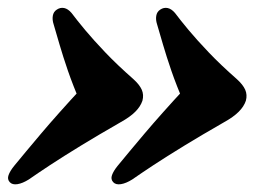

<svg xmlns="http://www.w3.org/2000/svg" viewBox="-20 -500 690 490"><path d="M607.5 -243Q602.5 -228 589.2 -214.8Q576 -201.5 552.5 -188.5Q495 -155.5 450 -128Q405 -100.5 372 -78.8Q339 -57 317.5 -42Q301.5 -32 288.5 -30Q275.5 -28 269 -35Q262 -42.5 265.8 -53Q269.5 -63.5 280 -76.5Q294 -93.5 311 -114Q328 -134.5 348.8 -159Q369.5 -183.5 395.8 -213Q422 -242.5 455 -278L451 -233.5Q430 -282.5 417.2 -319.8Q404.5 -357 396.2 -385.5Q388 -414 381 -437.5Q377 -449.5 378.8 -459.8Q380.5 -470 389 -475.5Q398 -481.5 407.8 -479.5Q417.5 -477.5 426.5 -467Q440 -449 461.2 -423.5Q482.5 -398 512.8 -366.2Q543 -334.5 584.5 -298Q600 -284 605.8 -271Q611.5 -258 607.5 -243ZM343.5 -243Q338.5 -228 325.2 -214.8Q312 -201.5 288.5 -188.5Q231 -155.5 186 -128Q141 -100.5 108 -78.8Q75 -57 53.5 -42Q37.5 -32 24.5 -30Q11.5 -28 5 -35Q-2 -42.5 1.8 -53Q5.5 -63.5 16 -76.5Q30 -93.5 47 -114Q64 -134.5 84.8 -159Q105.5 -183.5 131.8 -213Q158 -242.5 191 -278L187 -233.5Q166 -282.5 153.2 -319.8Q140.5 -357 132.2 -385.5Q124 -414 117 -437.5Q113 -449.5 114.8 -459.8Q116.5 -470 125 -475.5Q134 -481.5 143.8 -479.5Q153.5 -477.5 162.5 -467Q176 -449 197.2 -423.5Q218.5 -398 248.8 -366.2Q279 -334.5 320.5 -298Q336 -284 341.8 -271Q347.5 -258 343.5 -243Z"/></svg>

Font: Fraunces Wonky
Style: Italic
Weight: 900
Italic angle: -16°
Version: Version 1.000;[b76b70a41]